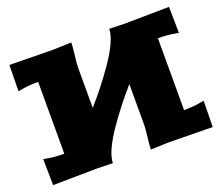

<svg xmlns="http://www.w3.org/2000/svg" viewBox="-103 -752 1047 904"><g transform="rotate(-20 420.0 -300.0)"><path d="M18.1 -129.9 42 -126Q73.2 -120.1 120.1 -120.1V-480Q73.2 -480 42 -474.1L18.1 -470.2L20 -601.1L240.2 -598.1L330.1 -601.1Q330.1 -580.6 325 -540.3Q319.8 -500 319.8 -480V-276.9Q355 -316.9 385.7 -356Q416.5 -395 449 -441.7Q481.4 -488.3 500.7 -530Q520 -571.8 520 -600.1L600.1 -598.1L819.8 -601.1L821.8 -470.2L797.9 -474.1Q766.6 -480 720.2 -480V-120.1Q766.6 -120.1 797.9 -126L821.8 -129.9L819.8 1L600.1 -2L509.8 1Q509.8 -19.5 514.9 -59.8Q520 -100.1 520 -120.1V-323.2Q484.9 -283.2 454.1 -244.1Q423.3 -205.1 390.9 -158.4Q358.4 -111.8 339.1 -70.1Q319.8 -28.3 319.8 0L240.2 -2L20 1Z"/></g></svg>

Font: Zantroke
Style: Regular
Weight: 500
Foundry: gluk
Version: Version 0.36